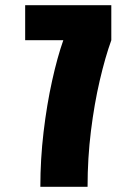

<svg xmlns="http://www.w3.org/2000/svg" viewBox="-20 -720 490 740"><path d="M135.5 0Q135.5 -106.5 148 -211.8Q160.5 -317 180.8 -408.5Q201 -500 224 -565H77V-700H409V-565Q385.5 -500 364.5 -410Q343.5 -320 330.5 -215.2Q317.5 -110.5 317.5 0Z"/></svg>

Font: Trispace Condensed ExtraBold
Style: Regular
Weight: 800
Width: 3
Designer: Tyler Finck
Foundry: Etcetera Type Company
Version: Version 1.210; ttfautohint (v1.8.3)